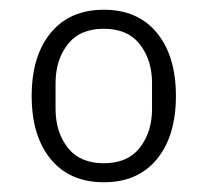

<svg xmlns="http://www.w3.org/2000/svg" viewBox="-20 -724 426 394"><path d="M193 -350Q123 -350 84 -397.5Q45 -445 45 -527Q45 -609 84 -656.5Q123 -704 193 -704Q263 -704 302 -656.5Q341 -609 341 -527Q341 -445 302 -397.5Q263 -350 193 -350ZM193 -389Q242 -389 267 -421Q292 -453 292 -501V-553Q292 -601 267 -633Q242 -665 193 -665Q144 -665 119 -633Q94 -601 94 -553V-501Q94 -453 119 -421Q144 -389 193 -389Z"/></svg>

Font: IBM Plex Thai Light
Style: Regular
Weight: 300
Designer: Mike Abbink, Paul van der Laan, Pieter van Rosmalen, Ben Mitchell, Mark Frömberg
Foundry: Bold Monday
Version: Version 1.0